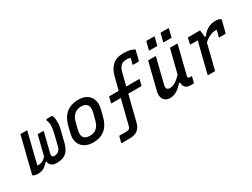

<svg xmlns="http://www.w3.org/2000/svg" viewBox="-78 -1483 3146 2394"><g transform="rotate(-30 1495.5 -285.5)"><path d="M302 -425H377Q388 -425 385 -414Q368 -346 351 -278Q334 -210 317 -142Q311 -118 318 -102.5Q325 -87 344 -87H351Q383 -87 408 -105Q433 -123 446 -174L485 -332Q499 -390 500 -435Q501 -480 484 -517L488 -534H561Q569 -534 574 -529Q584 -517 588.5 -486Q593 -455 591 -412.5Q589 -370 576 -321L537 -165Q512 -69 462.5 -32Q413 5 337 5H325Q279 5 255 -17.5Q231 -40 225 -73H210Q179 -33 142.5 -14Q106 5 61 5Q33 5 15 -0.5Q-3 -6 -9 -12Q-13 -16 -11 -24Q4 -83 15 -129.5Q26 -176 37 -219.5Q48 -263 61 -313.5Q74 -364 91 -432Q96 -454 103 -481Q110 -508 116 -534H203Q214 -534 211 -523Q189 -433 167.5 -348Q146 -263 124 -175Q119 -153 113.5 -131Q108 -109 103 -89Q107 -87 119 -87Q144 -87 172.5 -99Q201 -111 231 -143Q244 -195 255 -239.5Q266 -284 277.5 -328.5Q289 -373 302 -425Z M956 -545Q1027 -545 1074 -515Q1121 -485 1139.5 -430.5Q1158 -376 1141 -304L1118 -213Q1092 -104 1027 -46.5Q962 11 852 11Q778 11 729 -20Q680 -51 661.5 -105.5Q643 -160 661 -231L683 -322Q711 -432 778 -488.5Q845 -545 956 -545ZM943 -454Q882 -454 843.5 -420Q805 -386 789 -324L763 -220Q755 -188 757 -158Q759 -128 778 -108Q790 -96 810.5 -89Q831 -82 859 -82Q920 -82 956.5 -116Q993 -150 1009 -211L1036 -314Q1044 -346 1042 -377.5Q1040 -409 1020 -428Q1008 -440 989.5 -447Q971 -454 943 -454Z M1173 100H1274Q1304 100 1318 89Q1330 79 1337 53Q1359 -37 1381 -124.5Q1403 -212 1425 -298H1297Q1285 -298 1289 -309Q1294 -330 1299 -348Q1304 -366 1309 -388H1447Q1459 -434 1470.5 -480.5Q1482 -527 1494 -573Q1517 -663 1572 -714.5Q1627 -766 1735 -766Q1794 -766 1835.5 -752.5Q1877 -739 1884 -731Q1887 -727 1885 -721L1852 -589Q1851 -580 1841 -580H1759L1761 -588Q1768 -614 1772.5 -632Q1777 -650 1782 -670Q1758 -679 1726 -679Q1697 -679 1676.5 -671.5Q1656 -664 1641 -649Q1627 -635 1617.5 -614Q1608 -593 1600 -564Q1588 -518 1577 -474.5Q1566 -431 1556 -388H1736Q1748 -388 1744 -377Q1739 -355 1734 -337Q1729 -319 1724 -298H1533Q1511 -212 1489 -124Q1467 -36 1442 64Q1426 130 1383.5 162.5Q1341 195 1267 195H1159Q1149 195 1151 184Q1156 162 1161.5 141.5Q1167 121 1173 100Z M1955 -534H2055Q2067 -534 2063 -523Q2041 -435 2019 -347.5Q1997 -260 1975 -172Q1957 -98 2020 -98Q2053 -98 2092.5 -119.5Q2132 -141 2184 -197Q2204 -276 2223.5 -354.5Q2243 -433 2269 -534H2367Q2378 -534 2375 -522Q2350 -423 2324.5 -320.5Q2299 -218 2276 -127Q2271 -106 2278 -99Q2284 -92 2298 -92H2330Q2325 -72 2319.5 -50.5Q2314 -29 2309 -9Q2306 0 2297 0H2257Q2209 0 2184.5 -25.5Q2160 -51 2162 -96H2146Q2055 11 1962 11Q1916 11 1889 -11Q1862 -33 1854.5 -68.5Q1847 -104 1857 -144Q1875 -218 1893.5 -291Q1912 -364 1930 -437Q1936 -462 1942.5 -486.5Q1949 -511 1955 -534ZM2056 -755H2164Q2175 -755 2172 -744L2144 -632H2035Q2024 -632 2027 -643ZM2261 -755H2369Q2380 -755 2377 -744L2349 -632H2240Q2229 -632 2232 -643Z M2527 -534H2702Q2702 -534 2704 -516Q2706 -498 2708.5 -474.5Q2711 -451 2713 -434H2728Q2769 -490 2819 -516Q2869 -542 2928 -542Q2955 -542 2973.5 -536.5Q2992 -531 2999 -523Q3003 -520 3003 -516.5Q3003 -513 3002 -510L2962 -349Q2959 -338 2948 -338H2861L2865 -354Q2870 -374 2875.5 -394Q2881 -414 2886 -436Q2882 -438 2876.5 -438Q2871 -438 2864 -438Q2833 -438 2791 -421Q2749 -404 2701 -361Q2686 -300 2669 -232Q2652 -164 2636 -99Q2629 -74 2622.5 -48.5Q2616 -23 2611 0H2515Q2504 0 2507 -11Q2524 -76 2542.5 -151Q2561 -226 2580 -301Q2599 -376 2615 -441H2515Q2504 -441 2507 -452Q2512 -472 2517 -492.5Q2522 -513 2527 -534Z"/></g></svg>

Font: Recursive Mn Lnr St Med
Style: Italic
Weight: 500
Italic angle: -15°
Monospace: yes
Version: Version 1.079;hotconv 1.0.112;makeotfexe 2.5.65598; ttfautoh